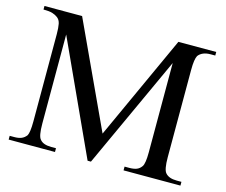

<svg xmlns="http://www.w3.org/2000/svg" viewBox="-95 -790 1080 919"><g transform="rotate(15 445.0 -331.0)"><path d="M586.9 0V-18.6H609.9Q632.8 -18.6 647 -24.4Q661.1 -30.3 670.4 -43.9Q681.2 -59.1 681.2 -115.7V-557.1L425.3 0H408.7L153.3 -557.1V-115.7Q153.3 -53.2 167.5 -38.6Q183.1 -18.6 224.1 -18.6H247.1V0H17.6V-18.6H40.5Q61.5 -18.6 75.7 -24.4Q89.8 -30.3 100.1 -43.9Q104.5 -51.8 106.9 -69.1Q109.4 -86.4 109.4 -115.7V-547.4Q109.4 -578.6 105.5 -597.7Q101.6 -616.7 88.4 -626.5Q77.6 -634.8 62.3 -639.6Q46.9 -644.5 17.6 -644.5V-662.1H204.1L444.3 -144L681.2 -662.1H868.7V-644.5H845.7Q804.2 -644.5 785.2 -619.6Q780.3 -610.8 777.6 -593.3Q774.9 -575.7 774.9 -547.4V-115.7Q774.9 -54.2 789.1 -38.6Q806.2 -18.6 845.7 -18.6H868.7V0Z"/></g></svg>

Font: Doulos SIL Phon
Style: Regular
Weight: 400
Designer: Walt Agee, Victor Gaultney, Peter Martin, Debbi Hosken, Becca Hirsbrunner
Foundry: SIL International
Version: Version 5.000